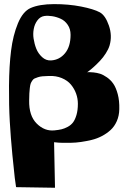

<svg xmlns="http://www.w3.org/2000/svg" viewBox="-20 -719 608 910"><path d="M56.2 168Q53.7 151.9 50 124Q46.4 96.2 38.6 14.6Q30.8 -66.9 26.4 -142.3Q22 -217.8 22.7 -312.5Q23.4 -407.2 32.5 -479.2Q41.5 -551.3 64.9 -608.2Q88.4 -665 125.5 -681.2Q166.5 -699.2 235.6 -699.5Q304.7 -699.7 364.3 -688Q423.8 -676.3 453.1 -660.6Q479.5 -646 496.1 -597.9Q512.7 -549.8 499.5 -503.9Q494.1 -485.8 481.4 -466.1Q468.8 -446.3 454.1 -430.9Q439.5 -415.5 425.5 -402.8Q411.6 -390.1 402.3 -383.3L393.1 -376.5Q396.5 -377 402.1 -377.2Q407.7 -377.4 423.8 -375.7Q439.9 -374 454.6 -369.4Q469.2 -364.7 487.1 -352.3Q504.9 -339.8 517.3 -321.8Q529.8 -303.7 538.1 -272.7Q546.4 -241.7 545.4 -201.7Q544.9 -170.4 533.7 -145Q522.5 -119.6 504.4 -103Q486.3 -86.4 463.1 -74.2Q439.9 -62 414.6 -55.9Q389.2 -49.8 363.8 -46.1Q338.4 -42.5 315.4 -42.2Q292.5 -42 274.9 -42.2Q257.3 -42.5 247.1 -43.9L236.3 -44.9L240.7 170.9ZM139.2 -536.1Q143.1 -510.3 152.1 -487.8Q161.1 -465.3 179.7 -448.2Q198.2 -431.2 222.2 -432.6Q262.2 -435.1 288.3 -466.8Q314.5 -498.5 314.5 -554.2Q314.5 -581.5 301 -601.3Q287.6 -621.1 267.6 -630.1Q247.6 -639.2 227.3 -642.3Q207 -645.5 189.9 -643.1Q170.4 -640.1 157.2 -622.3Q144 -604.5 139.9 -581.5Q135.7 -558.6 139.2 -536.1ZM118.2 -243.2Q116.7 -170.4 154.1 -133.3Q191.4 -96.2 238.3 -101.1Q257.8 -103 271.5 -106.2Q285.2 -109.4 300.8 -117.7Q316.4 -126 326.2 -138.9Q335.9 -151.9 342.5 -174.3Q349.1 -196.8 349.1 -227.1Q349.1 -252 340.8 -275.1Q332.5 -298.3 316.4 -317.9Q300.3 -337.4 272.9 -348.9Q245.6 -360.4 210.9 -358.9Q193.8 -358.4 181.9 -357.4Q169.9 -356.4 159.7 -353Q149.4 -349.6 143.6 -346.9Q137.7 -344.2 132.6 -336.4Q127.4 -328.6 125.2 -322.3Q123 -315.9 121.3 -301.8Q119.6 -287.6 119.1 -276.4Q118.7 -265.1 118.2 -243.2Z"/></svg>

Font: Some Time Later
Style: Regular
Weight: 400
Version: Version 003.300